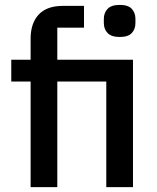

<svg xmlns="http://www.w3.org/2000/svg" viewBox="-20 -764 641 784"><path d="M105 -431H26V-520H105V-606Q105 -669 138 -704.5Q171 -740 237 -740H323V-651H214V-520H523V0H414V-431H214V0H105ZM469 -613Q435 -613 419.5 -629Q404 -645 404 -670V-687Q404 -712 419.5 -728Q435 -744 469 -744Q503 -744 518 -728Q533 -712 533 -687V-670Q533 -645 518 -629Q503 -613 469 -613Z"/></svg>

Font: IBM Plex Sans Hebrew Medium
Style: Regular
Weight: 500
Designer: Mike Abbink, Paul van der Laan, Pieter van Rosmalen, Yanek Iontef
Foundry: Bold Monday
Version: Version 1.2